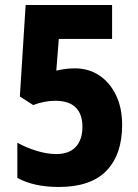

<svg xmlns="http://www.w3.org/2000/svg" viewBox="-20 -734 550 764"><path d="M278 -462Q333 -462 375 -434Q417 -406 441.5 -355.5Q466 -305 466 -237Q466 -119 403.5 -54.5Q341 10 214 10Q115 10 49 -26V-166Q83 -147 125 -134Q167 -121 204 -121Q255 -121 281.5 -149.5Q308 -178 308 -230Q308 -280 281 -306.5Q254 -333 200 -333Q178 -333 155.5 -328.5Q133 -324 112 -316L59 -350L82 -714H426V-579H214L204 -453Q242 -462 278 -462Z"/></svg>

Font: Noto Sans Arabic UI Cn XBd
Style: Regular
Weight: 800
Width: 3
Designer: Monotype Design Team, Nadine Chahine and Nizar Qandah
Foundry: Monotype Imaging Inc.
Version: Version 2.010; ttfautohint (v1.8.4.7-5d5b)